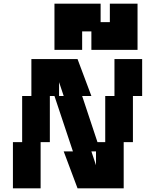

<svg xmlns="http://www.w3.org/2000/svg" viewBox="-20 -1020 790 1040"><path d="M600 -500H550V-250H508L425 -500H475L400 -700H150V-500H100V-250H50V0H200V-250H250V-500H275L375 -200H325L400 0H650V-250H700V-500H750V-700H600ZM275 -750H425V-850H475V-750H725V-1000H575V-900H525V-1000H275ZM300 -500V-575L325 -500ZM475 -200H500V-125Z"/></svg>

Font: LS-VG5000 Bold Shifted
Style: Regular
Weight: 400
Designer: Justin Bihan, 2021
Foundry: Justin Bihan, 2021
Version: Version 1.000;Glyphs 3.1.2 (3151)